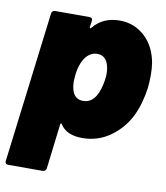

<svg xmlns="http://www.w3.org/2000/svg" viewBox="-85 -595 728 842"><g transform="rotate(10 278.5 -174.0)"><path d="M556 -314Q556 -287 553 -258Q543 -186 516 -130Q485 -69 430.5 -30.5Q376 8 307 8Q237 8 209 -36Q207 -40 205 -39Q203 -38 202 -34L178 165Q177 172 172.5 176Q168 180 161 180H8Q1 180 -2.5 176Q-6 172 -5 165L78 -505Q79 -512 83 -516Q87 -520 94 -520H247Q254 -520 257.5 -516Q261 -512 260 -505L256 -477Q256 -473 258 -472Q260 -471 263 -475Q306 -528 381 -528Q445 -528 492 -485.5Q539 -443 552 -370Q556 -346 556 -314ZM362 -261Q364 -279 364 -288Q364 -313 356 -334Q343 -367 309 -367Q276 -367 253 -333Q235 -304 230 -261Q228 -241 228 -232Q228 -205 236 -184Q249 -153 283 -153Q318 -153 338 -186Q355 -214 362 -261Z"/></g></svg>

Font: Barlow Black
Style: Italic
Weight: 900
Italic angle: -7°
Designer: Jeremy Tribby
Foundry: Tribby Type
Version: Version 1.408